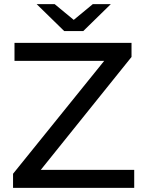

<svg xmlns="http://www.w3.org/2000/svg" viewBox="-20 -907 697 927"><path d="M628 -87V0H43V-68L483 -613H50V-700H615V-632L177 -87ZM515 -887 382 -757H290L157 -887H244L336 -811L428 -887Z"/></svg>

Font: APTA Sans Medium
Style: Bold
Weight: 500
Version: Version 7.200